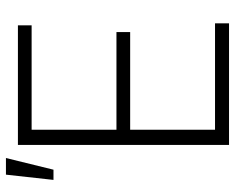

<svg xmlns="http://www.w3.org/2000/svg" viewBox="-92 -695 787 643"><g transform="rotate(-90 301.5 -373.5)"><path d="M137.7 -707H538.1V-661.1H188.5V-377H515.6V-331.1H188.5V-46.9H544.9V0H137.7ZM38.1 -747.1H93.8L54.7 -587.9H20.5Z"/></g></svg>

Font: Pretendard ExtraLight
Style: Regular
Weight: 200
Designer: Base glyphs from Inter by Rasmus Andersson; Hangeul glyphs from Noto Sans CJK(Source Han Sans) by Jang Soo-young and Kan
Foundry: Kil Hyung-jin
Version: Version 1.309